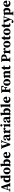

<svg xmlns="http://www.w3.org/2000/svg" viewBox="6532 -7304 1009 14113"><g transform="rotate(-90 7036.5 -247.5)"><path d="M8.6 0V-53.7L111.5 -68.7H129.3L224.2 -53.7V0ZM66.7 0 292.9 -658.4H396.2L621.1 0H450.2L279.5 -537L316.9 -587.5L125.9 0ZM168.6 -190.9 185.3 -249.1H455.3L477.8 -190.9ZM353.4 0V-51.5L466.4 -66.5H533.3L661.7 -51.5V0Z M853.1 -239.3Q853.1 -184.9 866.2 -147.3Q879.3 -109.7 903 -90.6Q926.7 -71.6 957.3 -71.6Q993.1 -71.6 1020.3 -95.5Q1047.4 -119.4 1070.5 -156.2L1082.4 -140Q1045.8 -60.2 998 -22.5Q950.3 15.2 883.4 15.2Q826.7 15.2 781.4 -14.2Q736.1 -43.5 709.9 -99.7Q683.7 -155.9 683.7 -237.3Q683.7 -319.1 715.2 -377.5Q746.6 -436 797.3 -467.3Q847.9 -498.5 903.9 -498.5Q947.3 -498.5 977.7 -483.1Q1008 -467.6 1031.7 -437.3Q1055.4 -407 1078.5 -362.2L1068.5 -342.7Q1039.2 -378.2 1015.1 -396.1Q991.1 -414 959.9 -414Q930.1 -414 905.7 -394.9Q881.3 -375.8 867.2 -337.4Q853.1 -298.9 853.1 -239.3ZM1110.3 -72.6 1227.4 -46.5V0L1031.8 11.4L1018.9 -77.6V-409.5L1024.8 -420.4V-629.1L954.7 -639.1V-681.3L1166.1 -726.3L1182.3 -716.1L1178.3 -576.3V0Z M1531.7 15.2Q1453.7 15.2 1396.5 -17.4Q1339.4 -49.9 1308.5 -108.5Q1277.7 -167.2 1277.7 -243.7Q1277.7 -320.9 1311.4 -378Q1345.1 -435.1 1402.7 -466.8Q1460.2 -498.5 1531.7 -498.5Q1603.1 -498.5 1660.5 -467.2Q1717.9 -435.8 1751.8 -378.7Q1785.6 -321.6 1785.6 -243.7Q1785.6 -165.7 1754.3 -107.5Q1723 -49.2 1666.3 -17Q1609.6 15.2 1531.7 15.2ZM1531.7 -37.1Q1573.6 -37.1 1594.9 -86Q1616.3 -135 1616.3 -241.5Q1616.3 -348.3 1594.9 -397.3Q1573.6 -446.3 1531.7 -446.3Q1489.2 -446.3 1468.1 -397.3Q1447 -348.3 1447 -241.5Q1447 -135 1468.1 -86Q1489.2 -37.1 1531.7 -37.1Z M1839.6 0.7V-45.8L1933.1 -65.8L1891.5 0.7Q1892.5 -22.3 1893 -59.8Q1893.5 -97.3 1894 -137.8Q1894.5 -178.3 1894.5 -209.3V-631.2L1832.4 -639.1V-681.3L2038.7 -726.3L2054.8 -716.1L2050.8 -576.3V-424L2053.8 -411V-72.5L2028.7 14.3ZM2121.7 -69.4Q2151.2 -69.4 2173.8 -88.3Q2196.4 -107.1 2209.4 -145.6Q2222.5 -184.2 2222.5 -243.1Q2222.5 -302.3 2210 -339.5Q2197.5 -376.6 2175.3 -394.2Q2153.2 -411.8 2123.1 -411.8Q2097.2 -411.8 2073.5 -396.5Q2049.7 -381.2 2029.9 -360.8Q2010.1 -340.3 1993.3 -322.8L1984.3 -339.4Q2027.5 -419.8 2078.8 -459.2Q2130 -498.5 2196.2 -498.5Q2250.6 -498.5 2295.1 -469.9Q2339.5 -441.3 2365.7 -385.2Q2391.9 -329.1 2391.9 -245.6Q2391.9 -165 2362.1 -106.4Q2332.2 -47.8 2283.7 -16.3Q2235.1 15.2 2178.3 15.2Q2133.9 15.2 2100.1 -2Q2066.4 -19.1 2040.3 -53.4Q2014.1 -87.6 1991.5 -138.9L2000.5 -157.8Q2031.5 -116.7 2058.4 -93.1Q2085.3 -69.4 2121.7 -69.4Z M2714.3 -498.5Q2780.7 -498.5 2826.5 -471Q2872.4 -443.4 2896.6 -395.9Q2920.9 -348.3 2920.9 -287.3Q2920.9 -271.1 2919.6 -258.7Q2918.4 -246.4 2915.4 -233.5H2524V-286.3H2711.5Q2747.5 -286.3 2759.7 -301Q2771.9 -315.6 2771.9 -348.9Q2771.9 -382.2 2762.5 -403.8Q2753 -425.4 2737.8 -436.2Q2722.5 -447.1 2704.2 -447.1Q2683.8 -447.1 2665.5 -429.7Q2647.2 -412.4 2635.9 -371.2Q2624.7 -330 2624.7 -257.3Q2624.7 -196.4 2642.9 -157.3Q2661 -118.1 2691.9 -99.2Q2722.8 -80.3 2759.8 -80.3Q2800.6 -80.3 2829.5 -95.6Q2858.4 -110.9 2881 -134L2915.6 -101.6Q2885 -42.8 2831.6 -13.8Q2778.2 15.2 2705.8 15.2Q2633.1 15.2 2577.1 -15.4Q2521.1 -46 2488.9 -103.5Q2456.7 -161.1 2456.7 -241.4Q2456.7 -304.2 2478.3 -351.9Q2499.9 -399.6 2536.8 -432.5Q2573.7 -465.4 2619.9 -482Q2666.1 -498.5 2714.3 -498.5Z M3703.4 -588.3H3688.4L3581.9 -605.5V-657H3798.5V-603.3ZM3328.1 -588.3H3292.9L3147.8 -603.3V-657H3470.5V-605.5ZM3420.5 1.9 3184.4 -657H3364.8L3533.1 -151.1L3504.2 -129.4L3682.4 -657H3747.3L3518.3 1.9Z M3751.8 -112.7Q3751.8 -148.7 3768.1 -177.6Q3784.3 -206.6 3826.3 -231.7Q3868.3 -256.8 3945.4 -278.6Q3966.4 -285.2 3994.4 -292.8Q4022.3 -300.4 4051.8 -307.8Q4081.2 -315.2 4104.8 -320.6V-278.8Q4069.3 -269.7 4033 -259.5Q3996.6 -249.3 3974.4 -238.8Q3951.7 -229.8 3935.1 -215.4Q3918.4 -201 3909 -181.8Q3899.6 -162.6 3899.6 -139Q3899.6 -101.2 3917 -83.4Q3934.4 -65.7 3959.7 -65.7Q3969.8 -65.7 3978.8 -68.5Q3987.9 -71.4 3999.3 -78.6Q4010.6 -85.8 4026.5 -97L4066.7 -127.2L4077.1 -112.7L4035.1 -67.1Q4010.8 -41.4 3989.9 -23Q3968.9 -4.6 3944.3 5.3Q3919.7 15.2 3883 15.2Q3825.1 15.2 3788.5 -18.1Q3751.8 -51.4 3751.8 -112.7ZM4021.5 -81.9V-332.3Q4021.5 -376.9 4014.5 -401.6Q4007.5 -426.3 3990.1 -436.7Q3972.7 -447.1 3940.5 -447.1Q3922 -447.1 3901 -444.3Q3879.9 -441.5 3846.8 -432.7L3915.7 -471.6L3908.5 -402.2Q3906.5 -352.1 3885.1 -330.4Q3863.8 -308.8 3835.1 -308.8Q3779.4 -308.8 3767.7 -358.9Q3771.6 -421.7 3830.5 -460.1Q3889.3 -498.5 3997.5 -498.5Q4094 -498.5 4135.3 -454.9Q4176.5 -411.2 4176.5 -310.4V-86.1Q4176.5 -71.6 4182.5 -64.2Q4188.6 -56.9 4199.1 -56.9Q4207 -56.9 4213.9 -61.8Q4220.7 -66.7 4229.4 -78.9L4255.9 -61.2Q4237.9 -20.2 4209.5 -2.9Q4181 14.3 4135.6 14.3Q4084.5 14.3 4056.2 -11.1Q4028 -36.6 4021.5 -81.9Z M4331.4 0Q4332.4 -23 4332.9 -60.5Q4333.4 -98 4333.9 -138.5Q4334.4 -179 4334.4 -210V-268.5Q4334.4 -296.5 4333.9 -314.5Q4333.4 -332.5 4332.9 -348.1Q4332.4 -363.7 4331.4 -383.7L4270.1 -392.7V-432.1L4467.5 -498.5L4484.6 -487.8L4493.7 -365V-210Q4493.7 -179 4494.2 -138.5Q4494.7 -98 4495.2 -60.5Q4495.7 -23 4496.7 0ZM4278.1 0V-46.5L4373.7 -66.5H4478.8L4574.4 -46.5V0ZM4419.8 -281.6V-342.1H4494.9L4481.4 -314.9Q4490.2 -376.3 4514 -416.9Q4537.7 -457.5 4568.2 -478Q4598.6 -498.5 4628.4 -498.5Q4661.2 -498.5 4685.1 -480.4Q4709.1 -462.2 4715.2 -424.9Q4713.8 -386.3 4694 -364.7Q4674.2 -343.2 4644.2 -343.2Q4621.5 -343.2 4603.4 -354.8Q4585.3 -366.3 4566.9 -389.6L4537.8 -427.7L4578.1 -413.2Q4551.6 -393.5 4527.3 -356.5Q4503 -319.4 4493.2 -274.4Z M4878.8 -572.6Q4843.6 -572.6 4818.8 -595.1Q4794.1 -617.7 4794.1 -652.1Q4794.1 -687.7 4818.8 -709.7Q4843.6 -731.8 4878.8 -731.8Q4914 -731.8 4938.8 -709.7Q4963.6 -687.7 4963.6 -652.1Q4963.6 -617.7 4938.8 -595.1Q4914 -572.6 4878.8 -572.6ZM4962.9 0H4798.1Q4799.1 -23 4799.6 -60.5Q4800.1 -98 4800.6 -138.6Q4801.1 -179.2 4801.1 -210.3V-257.4Q4801.1 -298.5 4800.6 -326.1Q4800.1 -353.6 4798.1 -383.7L4736.3 -392.7V-431.7L4945.8 -498.5L4962.9 -487.8L4959.9 -342.7V-210.3Q4959.9 -179.2 4960.4 -138.6Q4960.9 -98 4961.4 -60.5Q4961.9 -23 4962.9 0ZM4914.2 -66.5 5011.3 -46.5V0H4745.9V-46.5L4838.6 -66.5Z M5062.8 -112.7Q5062.8 -148.7 5079.1 -177.6Q5095.3 -206.6 5137.3 -231.7Q5179.3 -256.8 5256.4 -278.6Q5277.4 -285.2 5305.4 -292.8Q5333.3 -300.4 5362.8 -307.8Q5392.2 -315.2 5415.8 -320.6V-278.8Q5380.3 -269.7 5344 -259.5Q5307.6 -249.3 5285.4 -238.8Q5262.7 -229.8 5246.1 -215.4Q5229.4 -201 5220 -181.8Q5210.6 -162.6 5210.6 -139Q5210.6 -101.2 5228 -83.4Q5245.4 -65.7 5270.7 -65.7Q5280.8 -65.7 5289.8 -68.5Q5298.9 -71.4 5310.3 -78.6Q5321.6 -85.8 5337.5 -97L5377.7 -127.2L5388.1 -112.7L5346.1 -67.1Q5321.8 -41.4 5300.9 -23Q5279.9 -4.6 5255.3 5.3Q5230.7 15.2 5194 15.2Q5136.1 15.2 5099.5 -18.1Q5062.8 -51.4 5062.8 -112.7ZM5332.5 -81.9V-332.3Q5332.5 -376.9 5325.5 -401.6Q5318.5 -426.3 5301.1 -436.7Q5283.7 -447.1 5251.5 -447.1Q5233 -447.1 5212 -444.3Q5190.9 -441.5 5157.8 -432.7L5226.7 -471.6L5219.5 -402.2Q5217.5 -352.1 5196.1 -330.4Q5174.8 -308.8 5146.1 -308.8Q5090.4 -308.8 5078.7 -358.9Q5082.6 -421.7 5141.5 -460.1Q5200.3 -498.5 5308.5 -498.5Q5405 -498.5 5446.3 -454.9Q5487.5 -411.2 5487.5 -310.4V-86.1Q5487.5 -71.6 5493.5 -64.2Q5499.6 -56.9 5510.1 -56.9Q5518 -56.9 5524.9 -61.8Q5531.7 -66.7 5540.4 -78.9L5566.9 -61.2Q5548.9 -20.2 5520.5 -2.9Q5492 14.3 5446.6 14.3Q5395.5 14.3 5367.2 -11.1Q5339 -36.6 5332.5 -81.9Z M5591.6 0.7V-45.8L5685.1 -65.8L5643.5 0.7Q5644.5 -22.3 5645 -59.8Q5645.5 -97.3 5646 -137.8Q5646.5 -178.3 5646.5 -209.3V-631.2L5584.4 -639.1V-681.3L5790.7 -726.3L5806.8 -716.1L5802.8 -576.3V-424L5805.8 -411V-72.5L5780.7 14.3ZM5873.7 -69.4Q5903.2 -69.4 5925.8 -88.3Q5948.4 -107.1 5961.4 -145.6Q5974.5 -184.2 5974.5 -243.1Q5974.5 -302.3 5962 -339.5Q5949.5 -376.6 5927.3 -394.2Q5905.2 -411.8 5875.1 -411.8Q5849.2 -411.8 5825.5 -396.5Q5801.7 -381.2 5781.9 -360.8Q5762.1 -340.3 5745.3 -322.8L5736.3 -339.4Q5779.5 -419.8 5830.8 -459.2Q5882 -498.5 5948.2 -498.5Q6002.6 -498.5 6047.1 -469.9Q6091.5 -441.3 6117.7 -385.2Q6143.9 -329.1 6143.9 -245.6Q6143.9 -165 6114.1 -106.4Q6084.2 -47.8 6035.7 -16.3Q5987.1 15.2 5930.3 15.2Q5885.9 15.2 5852.1 -2Q5818.4 -19.1 5792.3 -53.4Q5766.1 -87.6 5743.5 -138.9L5752.5 -157.8Q5783.5 -116.7 5810.4 -93.1Q5837.3 -69.4 5873.7 -69.4Z M6367.7 -66.5 6469.9 -46.5V0H6196.4V-46.5L6292.1 -66.5ZM6191.4 -681.3 6400.7 -726.3 6416.8 -716.1 6412.8 -576.3V-210Q6412.8 -175 6413.3 -140Q6413.8 -105 6414.3 -70Q6414.8 -35 6415.8 0H6250.5Q6251.5 -35 6252 -70Q6252.5 -105 6253 -140Q6253.5 -175 6253.5 -210V-629.1L6191.4 -639.1Z M6779.3 -498.5Q6845.7 -498.5 6891.5 -471Q6937.4 -443.4 6961.6 -395.9Q6985.9 -348.3 6985.9 -287.3Q6985.9 -271.1 6984.6 -258.7Q6983.4 -246.4 6980.4 -233.5H6589V-286.3H6776.5Q6812.5 -286.3 6824.7 -301Q6836.9 -315.6 6836.9 -348.9Q6836.9 -382.2 6827.5 -403.8Q6818 -425.4 6802.8 -436.2Q6787.5 -447.1 6769.2 -447.1Q6748.8 -447.1 6730.5 -429.7Q6712.2 -412.4 6700.9 -371.2Q6689.7 -330 6689.7 -257.3Q6689.7 -196.4 6707.9 -157.3Q6726 -118.1 6756.9 -99.2Q6787.8 -80.3 6824.8 -80.3Q6865.6 -80.3 6894.5 -95.6Q6923.4 -110.9 6946 -134L6980.6 -101.6Q6950 -42.8 6896.6 -13.8Q6843.2 15.2 6770.8 15.2Q6698.1 15.2 6642.1 -15.4Q6586.1 -46 6553.9 -103.5Q6521.7 -161.1 6521.7 -241.4Q6521.7 -304.2 6543.3 -351.9Q6564.9 -399.6 6601.8 -432.5Q6638.7 -465.4 6684.9 -482Q6731.1 -498.5 6779.3 -498.5Z M7405.9 -68.7H7451.9L7597 -53.7V0H7260.7V-53.7ZM7337.7 -310V-347Q7337.7 -424 7337.2 -502Q7336.7 -580 7334.7 -657H7508.6Q7506.6 -581 7506.1 -503.5Q7505.6 -426 7505.6 -347V-314.1Q7505.6 -233.8 7506.1 -155.4Q7506.6 -77 7508.6 0H7334.7Q7336.7 -76 7337.2 -153.5Q7337.7 -231 7337.7 -310ZM7405.9 -588.3 7260.7 -603.3V-657H7421.7V-588.3ZM7701.5 -484.8 7672 -657 7744.4 -600.5H7421.7V-657H7778L7784.9 -484.8ZM7614.3 -322.8V-351.4L7629.3 -447.3H7687.3V-221.9H7629.3ZM7644.8 -368.6V-309.6H7421.7V-368.6Z M8036.7 15.2Q7958.7 15.2 7901.5 -17.4Q7844.4 -49.9 7813.5 -108.5Q7782.7 -167.2 7782.7 -243.7Q7782.7 -320.9 7816.4 -378Q7850.1 -435.1 7907.7 -466.8Q7965.2 -498.5 8036.7 -498.5Q8108.1 -498.5 8165.5 -467.2Q8222.9 -435.8 8256.8 -378.7Q8290.6 -321.6 8290.6 -243.7Q8290.6 -165.7 8259.3 -107.5Q8228 -49.2 8171.3 -17Q8114.6 15.2 8036.7 15.2ZM8036.7 -37.1Q8078.6 -37.1 8099.9 -86Q8121.3 -135 8121.3 -241.5Q8121.3 -348.3 8099.9 -397.3Q8078.6 -446.3 8036.7 -446.3Q7994.2 -446.3 7973.1 -397.3Q7952 -348.3 7952 -241.5Q7952 -135 7973.1 -86Q7994.2 -37.1 8036.7 -37.1Z M8564.7 0H8399.4Q8400.4 -23 8400.9 -60.5Q8401.4 -98 8401.9 -138.5Q8402.4 -179 8402.4 -210V-267.8Q8402.4 -295.8 8401.9 -313.8Q8401.4 -331.8 8400.9 -347.7Q8400.4 -363.7 8399.4 -383.7L8338.1 -392.7V-432.1L8535.5 -498.5L8552.6 -487.8L8561.7 -376.9V-210Q8561.7 -179 8562.2 -138.5Q8562.7 -98 8563.2 -60.5Q8563.7 -23 8564.7 0ZM8516 -66.5 8610.2 -46.5V0H8347V-46.5L8439.7 -66.5ZM8740.8 -66.5H8816.4L8914.2 -46.5V0H8650.3V-46.5ZM8718.5 -498.5Q8783.5 -498.5 8823.2 -455.9Q8862.8 -413.3 8862.8 -326.5V-210Q8862.8 -178 8863.3 -137.5Q8863.8 -97 8864.3 -60Q8864.8 -23 8865.8 0H8700.5Q8701.5 -23 8702 -60Q8702.5 -97 8703 -137.5Q8703.5 -178 8703.5 -210V-314.9Q8703.5 -363.3 8690.5 -382.6Q8677.5 -401.8 8647.6 -401.8Q8629.8 -401.8 8608.6 -393.4Q8587.4 -385 8566 -368.5Q8544.5 -352.1 8524.2 -328.5H8490.2V-393H8557.8L8519.8 -364.9Q8555.4 -415.7 8586.8 -444.6Q8618.2 -473.6 8650.5 -486.1Q8682.8 -498.5 8718.5 -498.5Z M9086.1 -483.4H9269.9V-414.8H9086.1ZM9165 -134.8Q9165 -99.4 9179.5 -83Q9193.9 -66.6 9216 -66.6Q9230.1 -66.6 9242.9 -72.1Q9255.6 -77.7 9270.3 -88.8L9294.7 -64.7Q9275 -27 9239.4 -5.9Q9203.7 15.2 9148.4 15.2Q9080.6 15.2 9042.6 -17.4Q9004.7 -49.9 9004.7 -123.8Q9004.7 -149.7 9005.2 -172.6Q9005.7 -195.4 9005.7 -224.4V-414.8H8941.2V-474.4L9059.4 -489.7L9002.1 -449.4L9065.3 -623.7H9167.3L9165 -443.7Z M9679.9 -588.3 9534.7 -603.3V-657H9695.7V-588.3ZM9679.9 -68.7H9725.9L9871 -53.7V0H9534.7V-53.7ZM9611.7 -310V-347Q9611.7 -424 9611.2 -502Q9610.7 -580 9608.7 -657H9782.6Q9780.6 -581 9780.1 -503.5Q9779.6 -426 9779.6 -347V-286Q9779.6 -225.2 9780.1 -151.1Q9780.6 -77 9782.6 0H9608.7Q9610.7 -76 9611.2 -153.5Q9611.7 -231 9611.7 -310ZM10098 -459.6Q10098 -403 10070.9 -355.5Q10043.7 -308 9979.9 -279.7Q9916.1 -251.3 9807.6 -251.3H9695.7V-307.4H9808.9Q9853.6 -307.4 9882.8 -326.3Q9912 -345.2 9926.5 -380.1Q9941 -415 9941 -459.8Q9941 -529.6 9905.8 -564.5Q9870.7 -599.5 9804.9 -599.5H9695.7V-657H9806.6Q9911.3 -657 9975.2 -632.6Q10039.1 -608.2 10068.6 -563.7Q10098 -519.2 10098 -459.6Z M10192.4 0Q10193.4 -23 10193.9 -60.5Q10194.4 -98 10194.9 -138.5Q10195.4 -179 10195.4 -210V-268.5Q10195.4 -296.5 10194.9 -314.5Q10194.4 -332.5 10193.9 -348.1Q10193.4 -363.7 10192.4 -383.7L10131.1 -392.7V-432.1L10328.5 -498.5L10345.6 -487.8L10354.7 -365V-210Q10354.7 -179 10355.2 -138.5Q10355.7 -98 10356.2 -60.5Q10356.7 -23 10357.7 0ZM10139.1 0V-46.5L10234.7 -66.5H10339.8L10435.4 -46.5V0ZM10280.8 -281.6V-342.1H10355.9L10342.4 -314.9Q10351.2 -376.3 10375 -416.9Q10398.7 -457.5 10429.2 -478Q10459.6 -498.5 10489.4 -498.5Q10522.2 -498.5 10546.1 -480.4Q10570.1 -462.2 10576.2 -424.9Q10574.8 -386.3 10555 -364.7Q10535.2 -343.2 10505.2 -343.2Q10482.5 -343.2 10464.4 -354.8Q10446.3 -366.3 10427.9 -389.6L10398.8 -427.7L10439.1 -413.2Q10412.6 -393.5 10388.3 -356.5Q10364 -319.4 10354.2 -274.4Z M10842.7 15.2Q10764.7 15.2 10707.5 -17.4Q10650.4 -49.9 10619.5 -108.5Q10588.7 -167.2 10588.7 -243.7Q10588.7 -320.9 10622.4 -378Q10656.1 -435.1 10713.7 -466.8Q10771.2 -498.5 10842.7 -498.5Q10914.1 -498.5 10971.5 -467.2Q11028.9 -435.8 11062.8 -378.7Q11096.6 -321.6 11096.6 -243.7Q11096.6 -165.7 11065.3 -107.5Q11034 -49.2 10977.3 -17Q10920.6 15.2 10842.7 15.2ZM10842.7 -37.1Q10884.6 -37.1 10905.9 -86Q10927.3 -135 10927.3 -241.5Q10927.3 -348.3 10905.9 -397.3Q10884.6 -446.3 10842.7 -446.3Q10800.2 -446.3 10779.1 -397.3Q10758 -348.3 10758 -241.5Q10758 -135 10779.1 -86Q10800.2 -37.1 10842.7 -37.1Z M11278.1 -483.4H11461.9V-414.8H11278.1ZM11357 -134.8Q11357 -99.4 11371.5 -83Q11385.9 -66.6 11408 -66.6Q11422.1 -66.6 11434.9 -72.1Q11447.6 -77.7 11462.3 -88.8L11486.7 -64.7Q11467 -27 11431.4 -5.9Q11395.7 15.2 11340.4 15.2Q11272.6 15.2 11234.6 -17.4Q11196.7 -49.9 11196.7 -123.8Q11196.7 -149.7 11197.2 -172.6Q11197.7 -195.4 11197.7 -224.4V-414.8H11133.2V-474.4L11251.4 -489.7L11194.1 -449.4L11257.3 -623.7H11359.3L11357 -443.7Z M11758.7 15.2Q11680.7 15.2 11623.5 -17.4Q11566.4 -49.9 11535.5 -108.5Q11504.7 -167.2 11504.7 -243.7Q11504.7 -320.9 11538.4 -378Q11572.1 -435.1 11629.7 -466.8Q11687.2 -498.5 11758.7 -498.5Q11830.1 -498.5 11887.5 -467.2Q11944.9 -435.8 11978.8 -378.7Q12012.6 -321.6 12012.6 -243.7Q12012.6 -165.7 11981.3 -107.5Q11950 -49.2 11893.3 -17Q11836.6 15.2 11758.7 15.2ZM11758.7 -37.1Q11800.6 -37.1 11821.9 -86Q11843.3 -135 11843.3 -241.5Q11843.3 -348.3 11821.9 -397.3Q11800.6 -446.3 11758.7 -446.3Q11716.2 -446.3 11695.1 -397.3Q11674 -348.3 11674 -241.5Q11674 -135 11695.1 -86Q11716.2 -37.1 11758.7 -37.1Z M12194.1 -483.4H12377.9V-414.8H12194.1ZM12273 -134.8Q12273 -99.4 12287.5 -83Q12301.9 -66.6 12324 -66.6Q12338.1 -66.6 12350.9 -72.1Q12363.6 -77.7 12378.3 -88.8L12402.7 -64.7Q12383 -27 12347.4 -5.9Q12311.7 15.2 12256.4 15.2Q12188.6 15.2 12150.6 -17.4Q12112.7 -49.9 12112.7 -123.8Q12112.7 -149.7 12113.2 -172.6Q12113.7 -195.4 12113.7 -224.4V-414.8H12049.2V-474.4L12167.4 -489.7L12110.1 -449.4L12173.3 -623.7H12275.3L12273 -443.7Z M12844.6 -424.7H12825.3L12741.7 -439.7V-483.4H12930.5V-439.7ZM12592.7 -424H12488.3L12397.5 -439.7V-483.4H12682.4V-440.2ZM12728.8 -112.2 12654.6 62.8 12422.5 -483.4H12594.9ZM12504 237Q12477.8 237 12454.7 227.1Q12431.5 217.1 12417.2 200Q12402.9 182.8 12400.7 161.6Q12407.2 128.4 12430.6 112.8Q12454.1 97.3 12483.3 97.3Q12503.3 97.3 12526.3 105.8Q12549.3 114.3 12569.3 143.6L12600.3 189.1L12562.7 206L12532.1 189.1Q12556 174.2 12576.9 151.9Q12597.8 129.6 12615.2 100.9Q12632.7 72.3 12643.9 38.7L12696.6 -112.5L12827.5 -483.4H12893L12691.2 40.9Q12666.6 104.9 12641.2 148.4Q12615.9 191.9 12583.3 214.5Q12550.8 237 12504 237Z M13347.2 -241.5Q13347.2 -300.8 13334.7 -338.2Q13322.1 -375.6 13300.1 -393.7Q13278.1 -411.8 13248.3 -411.8Q13222.4 -411.8 13198.5 -396.4Q13174.7 -380.9 13154.7 -360.5Q13134.7 -340 13117.9 -322.8L13108.9 -339.4Q13152.2 -419.8 13203.4 -459.2Q13254.7 -498.5 13320.8 -498.5Q13375.3 -498.5 13419.7 -469.6Q13464.2 -440.7 13490.4 -384.1Q13516.6 -327.5 13516.6 -244.1Q13516.6 -163.4 13486.7 -105.5Q13456.8 -47.6 13408.3 -16.2Q13359.8 15.2 13303 15.2Q13258.5 15.2 13224.8 -2.1Q13191 -19.4 13164.9 -53.7Q13138.8 -87.9 13116.1 -139.2L13125.1 -157.4Q13156.2 -116.3 13182.2 -92.9Q13208.3 -69.4 13245.3 -69.4Q13275.3 -69.4 13298.2 -87.6Q13321 -105.8 13334.1 -144.2Q13347.2 -182.6 13347.2 -241.5ZM13156.1 159.7 13243 179.7V227H12963.2V179.7L13058.9 159.7ZM13020.5 2.6V-267.8Q13020.5 -295.8 13020 -313.8Q13019.5 -331.8 13019 -347.7Q13018.5 -363.7 13017.5 -383.7L12956.3 -392.7V-432.1L13152.2 -498.5L13168.6 -489.3L13175.2 -411.5L13179.9 -396.5V-82.3L13176.9 -69.8V2Q13176.9 34.1 13177.4 68.9Q13177.9 103.7 13178.4 143.2Q13178.9 182.6 13179.9 227H13017.5Q13018.5 182.6 13019 143.3Q13019.5 104 13020 69.3Q13020.5 34.7 13020.5 2.6Z M13838.3 -498.5Q13904.7 -498.5 13950.5 -471Q13996.4 -443.4 14020.6 -395.9Q14044.9 -348.3 14044.9 -287.3Q14044.9 -271.1 14043.6 -258.7Q14042.4 -246.4 14039.4 -233.5H13648V-286.3H13835.5Q13871.5 -286.3 13883.7 -301Q13895.9 -315.6 13895.9 -348.9Q13895.9 -382.2 13886.5 -403.8Q13877 -425.4 13861.8 -436.2Q13846.5 -447.1 13828.2 -447.1Q13807.8 -447.1 13789.5 -429.7Q13771.2 -412.4 13759.9 -371.2Q13748.7 -330 13748.7 -257.3Q13748.7 -196.4 13766.9 -157.3Q13785 -118.1 13815.9 -99.2Q13846.8 -80.3 13883.8 -80.3Q13924.6 -80.3 13953.5 -95.6Q13982.4 -110.9 14005 -134L14039.6 -101.6Q14009 -42.8 13955.6 -13.8Q13902.2 15.2 13829.8 15.2Q13757.1 15.2 13701.1 -15.4Q13645.1 -46 13612.9 -103.5Q13580.7 -161.1 13580.7 -241.4Q13580.7 -304.2 13602.3 -351.9Q13623.9 -399.6 13660.8 -432.5Q13697.7 -465.4 13743.9 -482Q13790.1 -498.5 13838.3 -498.5Z"/></g></svg>

Font: Adobe Variable Font Prototype
Style: Regular
Weight: 389
Designer: Frank Grießhammer
Foundry: Adobe
Version: Version 1.004;hotconv 1.0.113;makeotfexe 2.5.65598